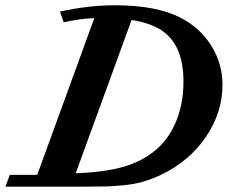

<svg xmlns="http://www.w3.org/2000/svg" viewBox="-46 -696 850 716"><path d="M-25.9 0 -9.3 -43.9H92.8L305.7 -628.4Q251 -626.5 191.4 -612.8L177.7 -652.8Q283.7 -676.3 382.8 -676.3Q537.6 -676.3 627.4 -629.9Q701.7 -591.3 742.7 -524.4Q783.7 -457.5 783.7 -379.9Q783.7 -276.4 721.9 -185.5Q660.2 -94.7 554.2 -43.9Q521 -28.3 488.8 -18.8Q456.5 -9.3 417 -5.4Q377.4 -1.5 349.1 -0.7Q320.8 0 266.1 0ZM551.8 -585.9Q509.8 -611.3 444.8 -621.6L236.3 -49.8Q320.3 -52.7 385.7 -66.7Q451.2 -80.6 504.4 -114.3Q570.3 -156.2 604.2 -228.3Q638.2 -300.3 638.2 -392.1Q638.2 -532.7 551.8 -585.9Z"/></svg>

Font: Elstob 6pt
Style: Italic
Weight: 700
Italic angle: -20°
Designer: Peter S. Baker
Version: Version 1.015